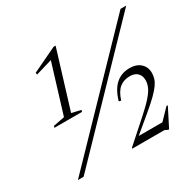

<svg xmlns="http://www.w3.org/2000/svg" viewBox="-151 -857 1057 1036"><g transform="rotate(-30 377.0 -339.0)"><path d="M57 0 718 -685H753.5L92.5 0ZM588.5 -22 670.5 -107H679L620 9H615L596 0H395.5L397 -5.5L534.5 -128Q577.5 -166.5 601 -193.8Q624.5 -221 633.8 -242.5Q643 -264 643 -284.5Q643 -313 626.2 -329.2Q609.5 -345.5 579.5 -345.5Q541 -345.5 515 -324.5Q489 -303.5 473.5 -254.5L460 -257.5Q472 -299.5 491.2 -327.5Q510.5 -355.5 537.8 -369.8Q565 -384 599.5 -384Q642 -384 667 -361.2Q692 -338.5 692 -302Q692 -285 687.2 -268.2Q682.5 -251.5 669 -232Q655.5 -212.5 629.5 -187Q603.5 -161.5 561 -126L437.5 -23L447 -42H629ZM161.5 -331.5 259 -649.5 270.5 -638.5 151 -603 149 -615 303 -688.5H315.5L206 -331.5L263.5 -318L260 -307.5H88L91.5 -318Z"/></g></svg>

Font: Newsreader 36pt Light
Style: Italic
Weight: 300
Italic angle: -17°
Designer: Hugues Gentile
Foundry: Production Type
Version: Version 1.003